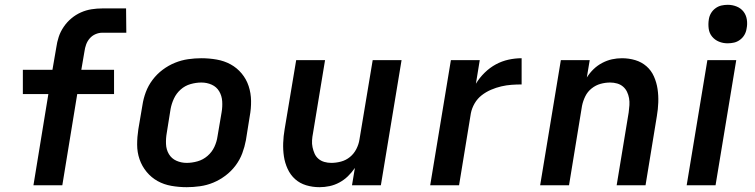

<svg xmlns="http://www.w3.org/2000/svg" viewBox="-20 -770 3140 798"><path d="M239 0H119L181 -379H75V-480H198L214 -573Q217 -595 224 -616.5Q231 -638 244.5 -658Q258 -678 276.5 -693.5Q295 -709 316.5 -718.5Q338 -728 360.5 -731.5Q383 -735 405 -735H504L505 -634H405Q391 -634 377 -628Q363 -622 353 -610.5Q343 -599 338 -585Q333 -571 331 -556L318 -480H454V-379H301Z M756 8Q724 8 692.5 2.5Q661 -3 635 -17.5Q609 -32 589.5 -55.5Q570 -79 560 -108Q550 -137 550 -169Q550 -201 555 -233L572 -333Q576 -360 586 -387Q596 -414 614 -438Q632 -462 656 -480Q680 -498 707 -509Q734 -520 762 -524Q790 -528 817 -528Q849 -528 880.5 -522.5Q912 -517 938.5 -502.5Q965 -488 984.5 -464.5Q1004 -441 1013.5 -412Q1023 -383 1023.5 -351Q1024 -319 1018 -287L1002 -187Q997 -160 987 -133Q977 -106 959 -82Q941 -58 917 -40Q893 -22 866.5 -11Q840 0 811.5 4Q783 8 756 8ZM756 -93Q778 -93 801 -99.5Q824 -106 842.5 -122Q861 -138 871 -159.5Q881 -181 884 -203L901 -303Q905 -326 903.5 -349Q902 -372 891 -390.5Q880 -409 860 -418Q840 -427 817 -427Q795 -427 772 -420.5Q749 -414 731 -398Q713 -382 703 -360.5Q693 -339 689 -317L673 -217Q669 -194 670 -171Q671 -148 682 -129.5Q693 -111 713 -102Q733 -93 756 -93Z M1308 8Q1279 8 1252.5 0Q1226 -8 1206.5 -25.5Q1187 -43 1175.5 -68Q1164 -93 1160 -120Q1156 -147 1157 -175.5Q1158 -204 1163 -233L1211 -520H1331L1281 -217Q1278 -202 1277 -187Q1276 -172 1279 -158Q1282 -144 1287.5 -131.5Q1293 -119 1303.5 -110Q1314 -101 1328 -97Q1342 -93 1357 -93Q1377 -93 1397.5 -98.5Q1418 -104 1434.5 -117.5Q1451 -131 1461 -150.5Q1471 -170 1474 -190L1529 -520H1649L1563 0H1443L1455 -72Q1442 -53 1426 -37.5Q1410 -22 1390.5 -11.5Q1371 -1 1350 3.5Q1329 8 1308 8Z M1768 0 1854 -520H1974L1958 -422Q1973 -447 1994.5 -468Q2016 -489 2041 -502.5Q2066 -516 2093.5 -522Q2121 -528 2148 -528V-419Q2127 -419 2106 -417.5Q2085 -416 2063.5 -411Q2042 -406 2021 -397Q2000 -388 1982 -374Q1964 -360 1952.5 -340Q1941 -320 1937 -299L1888 0Z M2225 0 2311 -520H2431L2419 -448Q2431 -467 2447 -482.5Q2463 -498 2483 -508.5Q2503 -519 2523.5 -523.5Q2544 -528 2565 -528Q2594 -528 2620.5 -520Q2647 -512 2667 -494.5Q2687 -477 2698 -452Q2709 -427 2713 -400Q2717 -373 2716 -344.5Q2715 -316 2710 -287L2663 0H2543L2593 -303Q2595 -318 2596 -333Q2597 -348 2594.5 -362Q2592 -376 2586 -388.5Q2580 -401 2569.5 -410Q2559 -419 2545 -423Q2531 -427 2516 -427Q2496 -427 2476 -421.5Q2456 -416 2439 -402.5Q2422 -389 2412.5 -369.5Q2403 -350 2399 -330L2345 0Z M2834 0 2920 -520H3040L2954 0ZM3004 -590Q2985 -590 2968 -597Q2951 -604 2939.5 -618Q2928 -632 2925.5 -651Q2923 -670 2926 -689Q2928 -703 2935 -715Q2942 -727 2953.5 -735.5Q2965 -744 2978 -747Q2991 -750 3005 -750Q3024 -750 3041.5 -743Q3059 -736 3070 -722Q3081 -708 3084 -689Q3087 -670 3083 -651Q3081 -637 3074 -625Q3067 -613 3055.5 -604.5Q3044 -596 3031 -593Q3018 -590 3004 -590Z"/></svg>

Font: Iosevka Aile Oblique
Style: Bold
Weight: 700
Italic angle: -9°
Designer: Belleve Invis
Foundry: Belleve Invis
Version: Version 31.1.0; ttfautohint (v1.8.4)